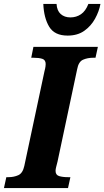

<svg xmlns="http://www.w3.org/2000/svg" viewBox="-41 -951 528 971"><path d="M-21 0 -9 -55H2Q29 -55 51.5 -65Q74 -75 82 -112L184 -591Q188 -606 189 -614.5Q190 -623 190 -627Q190 -648 173 -653.5Q156 -659 128 -659H117L128 -714H454L442 -659H431Q402 -659 379 -649Q356 -639 349 -600L250 -134Q246 -118 243 -106.5Q240 -95 240 -87Q240 -66 258 -60.5Q276 -55 303 -55H315L303 0ZM301 -771Q235 -771 208 -815.5Q181 -860 178 -931H245Q247 -897 266 -880Q285 -863 315 -863Q345 -863 368.5 -879Q392 -895 406 -931H467Q460 -893 439.5 -856Q419 -819 385 -795Q351 -771 301 -771Z"/></svg>

Font: Noto Serif Condensed ExtraBold
Style: Italic
Weight: 800
Width: 3
Italic angle: -12°
Designer: Monotype Design Team
Foundry: Monotype Imaging Inc.
Version: Version 2.014; ttfautohint (v1.8.4.7-5d5b)